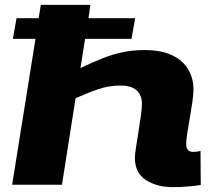

<svg xmlns="http://www.w3.org/2000/svg" viewBox="-20 -760 882 790"><path d="M33 -600 48 -685H139L148 -740H352L344 -685H536L521 -600H330L311 -480Q361 -504 403 -520.5Q445 -537 486 -545.5Q527 -554 574 -554Q645 -554 689.5 -532Q734 -510 755 -473.5Q776 -437 776 -392Q776 -372 771.5 -340.5Q767 -309 761 -275Q755 -241 750.5 -211.5Q746 -182 746 -167Q746 -135 775 -135Q791 -135 805 -139L806 1Q784 5 752 7.5Q720 10 692 10Q625 10 580 -19.5Q535 -49 535 -111Q535 -124 539.5 -153Q544 -182 549.5 -216.5Q555 -251 559.5 -283Q564 -315 564 -333Q564 -367 543 -387.5Q522 -408 474 -408Q429 -408 384.5 -393Q340 -378 291 -356L235 0H30L126 -600Z"/></svg>

Font: Georama ExtraExtended
Style: Bold Italic
Weight: 700
Width: 8
Italic angle: -9°
Designer: Jean-Baptiste Levee
Foundry: Production Type
Version: Version 1.000